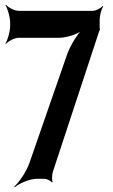

<svg xmlns="http://www.w3.org/2000/svg" viewBox="-20 -757 478 813"><path d="M402 -642V-672C402 -690 409 -719 417 -729L415 -732C407 -722 386 -711 372 -711H60C42 -711 15 -725 5 -737L3 -735C12 -722 23 -685 23 -661V-647C23 -623 12 -586 3 -573L5 -571C15 -583 42 -597 60 -597H230C263 -597 311 -613 331 -631L330 -634C310 -616 278 -566 264 -526L105 -68C92 -30 61 15 41 32L42 36C62 19 106 0 138 0H169C178 0 196 9 200 16L203 14C199 6 200 -19 204 -30L399 -622C399 -624 402 -630 403 -630V-634C402 -634 402 -641 402 -642Z"/></svg>

Font: Asimov
Style: EdgeExtreme
Weight: 500
Designer: Google
Version: Version 2.000980: 2014